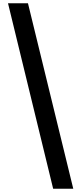

<svg xmlns="http://www.w3.org/2000/svg" viewBox="-20 -886 497 1174"><path d="M151 -866 428 268H305L29 -866Z"/></svg>

Font: Noto Sans Telugu UI SemiCondensed
Style: Bold
Weight: 700
Width: 4
Designer: Jelle Bosma - Monotype Design Team
Foundry: Monotype Imaging Inc.
Version: Version 2.005; ttfautohint (v1.8.4.7-5d5b)